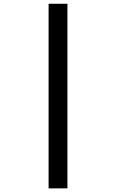

<svg xmlns="http://www.w3.org/2000/svg" viewBox="-20 -865 626 1036"><path d="M242.2 151.4V-844.7H343.8V151.4Z"/></svg>

Font: Cascadia Code NF
Style: Italic
Weight: 400
Italic angle: -10°
Monospace: yes
Designer: Aaron Bell
Foundry: Saja Typeworks
Version: Version 2404.023; ttfautohint (v1.8.4)